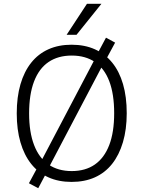

<svg xmlns="http://www.w3.org/2000/svg" viewBox="-20 -948 753 1009"><path d="M356 8Q288 8 234.5 -16Q181 -40 144 -86.5Q107 -133 87.5 -200Q68 -267 68 -352Q68 -438 87.5 -505Q107 -572 144 -618.5Q181 -665 234.5 -689Q288 -713 356 -713Q425 -713 478.5 -689Q532 -665 569.5 -619Q607 -573 626.5 -506Q646 -439 646 -353Q646 -268 626 -200.5Q606 -133 569 -86.5Q532 -40 478.5 -16Q425 8 356 8ZM357 -49Q429 -49 478.5 -83.5Q528 -118 554 -185.5Q580 -253 580 -353Q580 -453 554.5 -520.5Q529 -588 479 -622Q429 -656 357 -656Q285 -656 235 -622Q185 -588 159 -520Q133 -452 133 -352Q133 -254 159 -186Q185 -118 235 -83.5Q285 -49 357 -49ZM181 41 132 15 180 -74 199 -106 477 -635 491 -664 537 -750 585 -724 537 -635 518 -603 240 -74 226 -44ZM330 -765 437 -928H513L382 -765Z"/></svg>

Font: Nunito Sans 10pt SemiCondensed Light
Style: Regular
Weight: 300
Width: 4
Designer: Vernon Adams
Foundry: Vernon Adams
Version: Version 3.101;gftools[0.9.27]